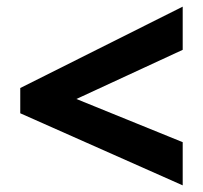

<svg xmlns="http://www.w3.org/2000/svg" viewBox="-20 -651 612 578"><path d="M530 -93 41 -310V-386L530 -631V-501L210 -353L530 -223Z"/></svg>

Font: Noto Sans Tamil ExtraBold
Style: Regular
Weight: 800
Designer: Jelle Bosma - Monotype Design Team
Foundry: Monotype Imaging Inc.
Version: Version 2.004; ttfautohint (v1.8.4.7-5d5b)